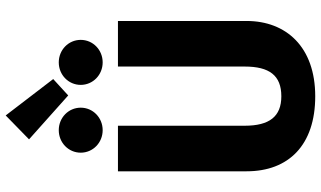

<svg xmlns="http://www.w3.org/2000/svg" viewBox="-252 -886 1154 691"><g transform="rotate(-90 325.5 -540.0)"><path d="M170 -1013 328 -872 387 -926 256 -1097ZM203 -906C158 -906 122 -871 122 -827C122 -783 158 -748 203 -748C248 -748 284 -783 284 -827C284 -871 248 -906 203 -906ZM447 -906C402 -906 366 -871 366 -827C366 -783 402 -748 447 -748C492 -748 528 -783 528 -827C528 -871 492 -906 447 -906ZM596 -693H432V-237C432 -148 400 -105 325 -105C252 -105 219 -148 219 -237V-693H55V-230C55 -79 149 17 325 17C503 17 596 -88 596 -230Z"/></g></svg>

Font: Fira Sans
Style: Bold
Weight: 700
Designer: Carrois Corporate & Edenspiekermann AG
Foundry: Carrois Corporate GbR & Edenspiekermann AG
Version: Version 4.203